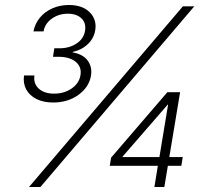

<svg xmlns="http://www.w3.org/2000/svg" viewBox="-20 -753 819 773"><path d="M194.3 -340.3Q155.3 -340.3 127.2 -354.2Q99.1 -368.2 85.7 -392.8Q72.3 -417.5 76.7 -449.2H118.7Q113.8 -416.5 136 -396.2Q158.2 -376 197.8 -376Q238.3 -376 268.1 -396.5Q297.9 -417 303.7 -448.7Q310.1 -482.4 285.6 -503.4Q261.2 -524.4 214.4 -524.4H193.4L198.7 -558.6H219.7Q259.3 -558.6 288.3 -577.9Q317.4 -597.2 322.3 -628.9Q327.6 -659.7 308.3 -678.7Q289.1 -697.8 252.9 -697.8Q216.8 -697.8 189 -678.2Q161.1 -658.7 155.3 -626.5H114.7Q120.6 -657.7 140.6 -681.9Q160.6 -706.1 191.2 -719.5Q221.7 -732.9 257.3 -732.9Q312.5 -732.9 341.6 -703.1Q370.6 -673.3 363.3 -630.9Q357.9 -598.6 333.7 -575.4Q309.6 -552.2 272.9 -543.9L272.5 -542Q314.5 -534.7 333.3 -508.8Q352.1 -482.9 346.2 -447.3Q337.9 -401.4 295.4 -370.8Q252.9 -340.3 194.3 -340.3ZM96.7 0 716.3 -727.5H762.2L142.6 0ZM421.9 -85.4 427.2 -118.2 653.8 -381.8H681.6L673.3 -332H655.3L473.6 -122.6L473.1 -120.6H715.8L710 -85.4ZM601.6 0 617.2 -95.7 620.1 -110.4 665 -381.8H705.1L641.6 0Z"/></svg>

Font: Inter 24pt ExtraLight
Style: Italic
Weight: 250
Italic angle: -9.3988°
Version: Version 4.001;git-66647c0bb